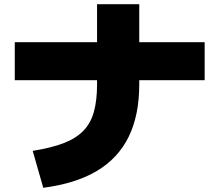

<svg xmlns="http://www.w3.org/2000/svg" viewBox="-20 -840 1040 910"><path d="M135 -125Q223 -139 281.5 -161.5Q340 -184 375 -220Q410 -256 425 -310Q440 -364 440 -440V-820H640V-440Q640 -294 590 -192Q540 -90 439.5 -30Q339 30 185 50ZM50 -460V-640H950V-460Z"/></svg>

Font: M PLUS 2 Thin Black
Style: Regular
Weight: 900
Version: Version 1.001